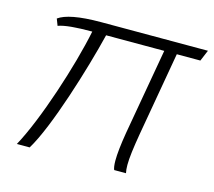

<svg xmlns="http://www.w3.org/2000/svg" viewBox="-82 -625 808 724"><g transform="rotate(15 322.5 -263.0)"><path d="M40 0H90C149 -96 225 -344 259 -483H486L427 -147C419 -99 415 -62 415 -36C415 -19 417 -6 420 0H466C464 -8 463 -20 463 -32C463 -59 468 -98 478 -157L535 -483H627L645 -526H228C142 -526 89 -515 63 -496L73 -470C97 -479 141 -483 205 -483C177 -344 102 -113 40 0Z"/></g></svg>

Font: Archivo Thin
Style: Italic
Weight: 100
Italic angle: -10°
Designer: Hector Gatti
Foundry: Omnibus-Type
Version: Version 2.001